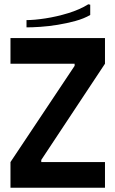

<svg xmlns="http://www.w3.org/2000/svg" viewBox="-20 -878 539 898"><path d="M471 -580 173 -130V-120H471V0H29V-120L329 -570V-580H29V-700H471ZM393 -858 402 -856V-808Q373 -791 333 -780Q293 -769 250 -762Q207 -755 169 -752.5Q131 -750 104 -750V-784Q140 -784 192.5 -792Q245 -800 299 -816.5Q353 -833 393 -858Z"/></svg>

Font: Phudu Medium
Style: Regular
Weight: 500
Version: Version 1.005;gftools[0.9.23]